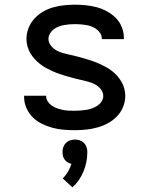

<svg xmlns="http://www.w3.org/2000/svg" viewBox="-20 -548 640 820"><path d="M299 8Q275 8 251 6Q227 4 203.5 -2.5Q180 -9 158.5 -19.5Q137 -30 120 -47Q103 -64 93 -86.5Q83 -109 83 -133V-139H177V-137Q177 -125 184.5 -114Q192 -103 202.5 -96Q213 -89 225 -85Q237 -81 249 -78.5Q261 -76 273.5 -75.5Q286 -75 299 -75Q312 -75 324.5 -76Q337 -77 349.5 -79Q362 -81 374 -85.5Q386 -90 396.5 -97Q407 -104 414 -115Q421 -126 421 -138Q421 -154 410.5 -167Q400 -180 386 -187.5Q372 -195 357 -199Q342 -203 326.5 -206.5Q311 -210 295.5 -214Q280 -218 265 -222.5Q250 -227 235 -232Q220 -237 205.5 -243.5Q191 -250 177 -257.5Q163 -265 150.5 -275Q138 -285 127.5 -296.5Q117 -308 109 -322Q101 -336 97 -351Q93 -366 93 -382Q93 -406 102 -428.5Q111 -451 127 -468.5Q143 -486 163.5 -498Q184 -510 207 -516.5Q230 -523 253.5 -525.5Q277 -528 301 -528Q324 -528 347.5 -525.5Q371 -523 393.5 -517Q416 -511 437 -499.5Q458 -488 474.5 -471.5Q491 -455 500 -432.5Q509 -410 509 -387V-381H415V-383Q415 -395 408.5 -405.5Q402 -416 392.5 -423Q383 -430 371.5 -434.5Q360 -439 348.5 -441Q337 -443 325 -444Q313 -445 301 -445Q289 -445 277 -444Q265 -443 253.5 -441Q242 -439 230.5 -434.5Q219 -430 209.5 -423Q200 -416 193.5 -405Q187 -394 187 -382Q187 -366 197.5 -353Q208 -340 221.5 -332.5Q235 -325 250.5 -321Q266 -317 281.5 -313.5Q297 -310 312.5 -306Q328 -302 343 -297.5Q358 -293 373 -288Q388 -283 402.5 -276.5Q417 -270 431 -262.5Q445 -255 457.5 -245.5Q470 -236 480.5 -224Q491 -212 499 -198.5Q507 -185 511 -169.5Q515 -154 515 -138Q515 -114 505.5 -91Q496 -68 479 -50.5Q462 -33 440.5 -21.5Q419 -10 395.5 -3.5Q372 3 347.5 5.5Q323 8 299 8ZM289 252 248 214Q261 201 270.5 185Q280 169 285 152Q277 150 269.5 145.5Q262 141 256.5 134Q251 127 249 118.5Q247 110 247 101Q247 90 250.5 80Q254 70 261.5 62.5Q269 55 279 51.5Q289 48 300 48Q311 48 321 51.5Q331 55 338.5 62.5Q346 70 349.5 80Q353 90 353 101Q353 122 349 143Q345 164 337 183.5Q329 203 317 220.5Q305 238 289 252Z"/></svg>

Font: Iosevka Medium Extended
Style: Regular
Weight: 500
Width: 7
Monospace: yes
Designer: Belleve Invis
Foundry: Belleve Invis
Version: Version 32.5.0; ttfautohint (v1.8.4)